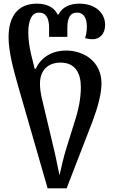

<svg xmlns="http://www.w3.org/2000/svg" viewBox="-20 -792 637 1052"><path d="M241 240H345L487 -127C518 -210 536 -279 536 -336C536 -450 445 -515 342 -515C257 -515 200 -470 176 -415H170L151 -492C142 -530 135 -574 135 -613C135 -673 150 -723 193 -723C234 -723 249 -690 249 -639V-590H349V-639C349 -697 366 -723 403 -723C437 -723 456 -695 456 -645C456 -617 450 -594 446 -583C459 -580 473 -577 489 -577C523 -577 556 -604 556 -655C556 -720 504 -772 414 -772C364 -772 320 -753 300 -712H296C277 -753 234 -772 182 -772C77 -772 27 -701 27 -588C27 -512 51 -419 80 -318ZM306 169C298 133 286 67 274 19L211 -246C203 -279 199 -307 199 -334C199 -408 244 -449 312 -449C392 -449 423 -391 423 -315C423 -249 409 -192 397 -151L344 19C329 66 314 133 306 169Z"/></svg>

Font: Noto Serif Georgian Medium
Style: Regular
Weight: 500
Designer: Monotype Design Team, Akaki Razmadze
Foundry: Google LLC
Version: Version 2.003